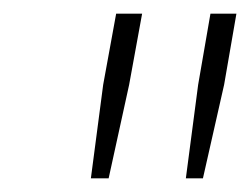

<svg xmlns="http://www.w3.org/2000/svg" viewBox="-20 -720 366 281"><path d="M113 -459H139L169 -596L188 -700H150L131 -596ZM252 -459H277L308 -596L326 -700H288L270 -596Z"/></svg>

Font: Fixel Display ExtraLight
Style: Italic
Weight: 200
Italic angle: -10°
Designer: AlfaBravo + MacPaw
Foundry: Kyrylo Tkachov, Marchela Mozhyna, Serhii Makarenko, Maria Weinstein, Zakhar Kryvoshyya
Version: Version 1.210;Glyphs 3.2 (3217)